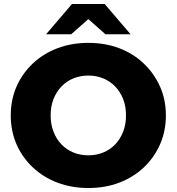

<svg xmlns="http://www.w3.org/2000/svg" viewBox="-20 -929 886 963"><path d="M423 14Q339 14 268 -13Q197 -40 144.5 -89.5Q92 -139 63 -205Q34 -271 34 -350Q34 -429 63 -495Q92 -561 144.5 -610.5Q197 -660 268 -687Q339 -714 423 -714Q508 -714 578.5 -687Q649 -660 701 -610.5Q753 -561 782.5 -495Q812 -429 812 -350Q812 -271 782.5 -204.5Q753 -138 701 -89Q649 -40 578.5 -13Q508 14 423 14ZM423 -150Q463 -150 497.5 -164Q532 -178 557.5 -204.5Q583 -231 597.5 -268Q612 -305 612 -350Q612 -396 597.5 -432.5Q583 -469 557.5 -495.5Q532 -522 497.5 -536Q463 -550 423 -550Q383 -550 348.5 -536Q314 -522 288.5 -495.5Q263 -469 248.5 -432.5Q234 -396 234 -350Q234 -305 248.5 -268Q263 -231 288.5 -204.5Q314 -178 348.5 -164Q383 -150 423 -150ZM211 -757 341 -909H505L635 -757H509L368 -882H478L337 -757Z"/></svg>

Font: MOST Montserrat ExtraBold
Style: Regular
Weight: 800
Designer: Julieta Ulanovsky
Foundry: Julieta Ulanovsky
Version: Version 8.000;March 11, 2024;FontCreator 15.0.0.2926 64-bit